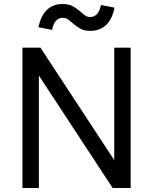

<svg xmlns="http://www.w3.org/2000/svg" viewBox="-20 -938 764 958"><path d="M92 -700H182L550 -139V-700H632V0H542L174 -561V0H92ZM172 -802Q183 -858 213.5 -888Q244 -918 292 -918Q322 -918 341 -908Q360 -898 374.5 -885.5Q389 -873 401.5 -863Q414 -853 431 -853Q449 -853 463 -867Q477 -881 484 -913L551 -900Q541 -844 510 -814Q479 -784 431 -784Q401 -784 382.5 -794Q364 -804 349.5 -816.5Q335 -829 322.5 -839Q310 -849 292 -849Q274 -849 260 -835Q246 -821 240 -789Z"/></svg>

Font: NT Somic
Style: Regular
Weight: 400
Designer: Ravid Balaliev — lead type designer, mastering
Michael Voronin — secret advisor, marketing
Ivan Kovalenko — best boy
Foundry: NT Type
Version: Version 0.7